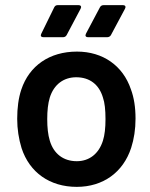

<svg xmlns="http://www.w3.org/2000/svg" viewBox="-20 -720 585 748"><path d="M279 8C382 8 460 -49 491 -144C502 -178 508 -216 508 -258C508 -302 502 -340 490 -372C459 -464 381 -519 280 -519C173 -519 94 -464 63 -371C52 -338 47 -300 47 -257C47 -217 53 -179 64 -143C95 -48 174 8 279 8ZM279 -92C227 -92 189 -121 174 -172C167 -195 164 -223 164 -256C164 -289 167 -317 174 -340C190 -391 228 -419 277 -419C329 -419 366 -391 381 -340C388 -320 391 -292 391 -256C391 -222 388 -194 381 -172C365 -121 328 -92 279 -92ZM225 -575C232 -575 237 -578 240 -584L294 -686C295 -689 296 -691 296 -692C296 -695 295 -700 286 -700H205C198 -700 194 -697 191 -691L141 -589C140 -586 139 -584 139 -582C139 -579 141 -575 150 -575ZM397 -575C404 -575 409 -578 412 -583L467 -686C468 -689 469 -691 469 -692C469 -695 468 -700 459 -700H384C377 -700 372 -697 369 -691L315 -589C314 -586 313 -584 313 -583C313 -580 314 -575 323 -575Z"/></svg>

Font: Barlow SemiBold Numbers
Style: Regular
Weight: 600
Designer: Jeremy Tribby
Foundry: Tribby Type
Version: Version 1.408